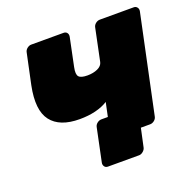

<svg xmlns="http://www.w3.org/2000/svg" viewBox="-115 -635 864 864"><g transform="rotate(-20 317.0 -203.0)"><path d="M408 114H259Q248 114 242.5 106Q237 98 239 88L272 -70Q274 -81 283.5 -88.5Q293 -96 304 -96H540L488 0H458L439 88Q437 98 427.5 106Q418 114 408 114ZM340 0Q329 0 323.5 -7.5Q318 -15 320 -26L349 -163Q324 -147 289.5 -138.5Q255 -130 213 -130Q118 -130 77.5 -182.5Q37 -235 60 -348L91 -494Q93 -505 102.5 -512.5Q112 -520 122 -520H277Q288 -520 293.5 -512.5Q299 -505 297 -494L269 -359Q262 -326 272 -314.5Q282 -303 313 -303Q341 -303 362 -312.5Q383 -322 387 -340L419 -494Q421 -505 430.5 -512.5Q440 -520 451 -520H613Q623 -520 629 -512.5Q635 -505 633 -494L534 -26Q532 -15 522.5 -7.5Q513 0 502 0Z"/></g></svg>

Font: Rubik Light ExtraBold
Style: Italic
Weight: 800
Italic angle: -12°
Version: Version 2.104